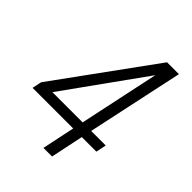

<svg xmlns="http://www.w3.org/2000/svg" viewBox="-211 -850 961 961"><g transform="rotate(45 269.5 -370.0)"><path d="M267.5 0 304 -174H16.5L27 -224L402 -740.5H486L376.5 -229H479.5L468 -174H365L328.5 0ZM316 -229 406 -653 102 -229Z"/></g></svg>

Font: Epilogue Light
Style: Italic
Weight: 300
Italic angle: -12°
Designer: Tyler Finck
Foundry: Etcetera Type Co
Version: Version 2.111; ttfautohint (v1.8.3)